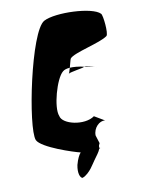

<svg xmlns="http://www.w3.org/2000/svg" viewBox="-81 -622 606 817"><g transform="rotate(-10 222.0 -214.0)"><path d="M41 -55C57 -20 193 24 220 30C213 37 204 54 197 80C190 115 199 136 209 138C242 126 265 81 271 74C286 52 294 45 301 27C303 27 304 28 305 28C301 25 298 19 306 5C305 1 299 -16 295 -30C294 -63 322 -90 346 -86L302 -112C258 -80 163 -101 157 -139C141 -177 175 -298 206 -323C213 -329 223 -332 237 -333C242 -350 246 -369 248 -371C265 -393 384 -415 414 -439C424 -448 416 -529 408 -536C376 -570 216 -576 165 -549C101 -515 18 -111 41 -55ZM229 -307C230 -306 228 -307 229 -309C227 -308 228 -308 229 -307ZM229 -309C239 -315 291 -322 295 -325C296 -326 296 -327 297 -327C274 -332 254 -334 237 -333C233 -323 232 -314 229 -309ZM297 -327C317 -324 335 -321 344 -317C333 -322 307 -330 297 -327ZM344 -317 347 -315C346 -316 346 -316 344 -317ZM349 -314C349 -314 347 -315 347 -315C348 -315 349 -314 349 -314ZM305 24C313 26 309 26 305 24Z"/></g></svg>

Font: Ampere
Style: SCUltCndIta
Weight: 400
Version: Version 1